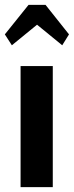

<svg xmlns="http://www.w3.org/2000/svg" viewBox="-25 -773 305 793"><path d="M163 -753 260 -631 232 -586 128 -671 24 -586 -5 -631 93 -753ZM193 -500V0H60V-500Z"/></svg>

Font: ArsenalBold
Style: Bold
Weight: 700
Designer: Andrij Shevchenko
Foundry: Stairsfor.com
Version: Version 1.000